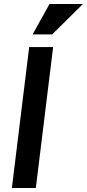

<svg xmlns="http://www.w3.org/2000/svg" viewBox="-20 -934 432 954"><path d="M226 -914H392L239 -763H142ZM125 -700H244L158 0H39Z"/></svg>

Font: Haskoy Bold
Style: Italic
Weight: 700
Designer: Ertekin Erdin
Foundry: Ertekin Erdin
Version: Version 2.000; ttfautohint (v1.8.4.7-5d5b)